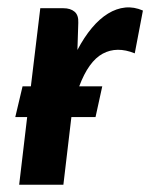

<svg xmlns="http://www.w3.org/2000/svg" viewBox="-20 -508 413 528"><path d="M64.9 -270.5 90.8 -485.4H154.3Q173.8 -485.4 185.1 -475.8Q196.3 -466.3 195.3 -445.3L192.9 -370.6Q211.4 -405.8 232.7 -431.2Q253.9 -456.5 277.1 -470.7Q300.3 -484.9 324.5 -487.3Q348.6 -489.7 373 -479L350.6 -361.3Q301.3 -381.3 262.5 -360.4Q223.6 -339.4 197.8 -270.5H261.2L242.7 -186H176.3L154.3 0H32.7L54.7 -186H22L42 -270.5Z"/></svg>

Font: Carlito
Style: Bold Italic
Weight: 700
Italic angle: -7°
Designer: Lukasz Dziedzic
Foundry: tyPoland Lukasz Dziedzic
Version: Version 1.104